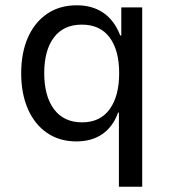

<svg xmlns="http://www.w3.org/2000/svg" viewBox="-20 -525 644 725"><path d="M429 180V-100H426Q407 -47 367 -19Q327 9 268 9Q205 9 158 -23Q111 -55 85.5 -113Q60 -171 60 -248Q60 -326 85.5 -383.5Q111 -441 158 -473Q205 -505 270 -505Q329 -505 370.5 -476.5Q412 -448 434 -391H438V-497H517V180ZM290 -63Q358 -63 394 -112.5Q430 -162 430 -249Q430 -335 394 -383.5Q358 -432 289 -432Q220 -432 183.5 -383.5Q147 -335 147 -249Q147 -162 184 -112.5Q221 -63 290 -63Z"/></svg>

Font: Nunito Sans 7pt SemiCondensed
Style: Regular
Weight: 400
Width: 4
Designer: Vernon Adams
Foundry: Vernon Adams
Version: Version 3.101;gftools[0.9.27]